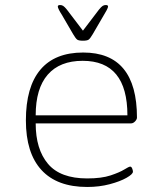

<svg xmlns="http://www.w3.org/2000/svg" viewBox="-20 -738 640 764"><path d="M327 6Q207 6 145 -61.5Q83 -129 83 -259Q83 -392 140.5 -460.5Q198 -529 311 -529Q525 -529 525 -270Q525 -263 517.5 -255Q510 -247 501 -247H122Q122 -144 171 -86Q220 -28 327 -28Q384 -28 420 -40Q456 -52 474.5 -63.5Q493 -75 498 -75Q503 -75 506 -67.5Q509 -60 509 -55Q509 -45 483.5 -30.5Q458 -16 416.5 -5Q375 6 327 6ZM122 -279H487Q487 -496 309 -496Q218 -496 170 -441Q122 -386 122 -279ZM401 -718Q410 -718 410 -712Q410 -708 404.5 -697.5Q399 -687 395 -681L349 -602Q339 -585 333 -580.5Q327 -576 310 -576Q293 -576 287 -580.5Q281 -585 271 -602L225 -681Q219 -690 214.5 -699Q210 -708 210 -712Q210 -718 219 -718Q226 -718 231.5 -714.5Q237 -711 246 -700L310 -616L374 -700Q383 -711 388.5 -714.5Q394 -718 401 -718Z"/></svg>

Font: Asap Semi Expanded Thin
Style: Regular
Weight: 100
Width: 6
Designer: Pablo Cosgaya
Foundry: Omnibus-Type
Version: Version 3.001; ttfautohint (v1.8.4.7-5d5b)